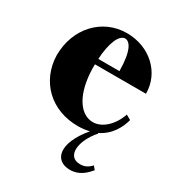

<svg xmlns="http://www.w3.org/2000/svg" viewBox="-176 -628 895 968"><g transform="rotate(30 271.5 -144.5)"><path d="M299 15C324 15 346 12 366 7C259 134 283 226 375 226C430 226 462 192 485 165L469 146C452 165 433 176 405 176C326 176 336 77 408 -4L405 -6C473 -38 501 -99 513 -143L485 -159C461 -89 409 -40 355 -40C286 -40 230 -113 220 -246C219 -264 218 -281 219 -298H516C516 -421 414 -515 281 -515C138 -515 29 -399 29 -241C33 -92 143 15 299 15ZM220 -330C225 -424 252 -487 286 -487C313 -487 342 -450 343 -330Z"/></g></svg>

Font: Sprat Condesed
Style: Bold
Weight: 700
Width: 3
Designer: Ethan Nakache
Foundry: Collletttivo
Version: Version 2.000;Glyphs 3.2 (3217)